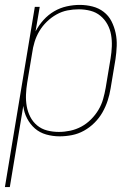

<svg xmlns="http://www.w3.org/2000/svg" viewBox="-40 -548 560 783"><path d="M-20 215 102 -520H122L105 -420Q118 -445 137.5 -466.5Q157 -488 181 -502Q205 -516 232 -522Q259 -528 285 -528Q312 -528 337.5 -521.5Q363 -515 383 -499.5Q403 -484 414.5 -461.5Q426 -439 431.5 -413.5Q437 -388 436 -361Q435 -334 431 -307L411 -187Q407 -162 399 -137.5Q391 -113 378 -90Q365 -67 345.5 -47.5Q326 -28 302.5 -15Q279 -2 253.5 3Q228 8 203 8Q175 8 148.5 0.5Q122 -7 102.5 -24Q83 -41 70.5 -65Q58 -89 55 -116L0 215ZM200 -10Q223 -10 246.5 -15Q270 -20 291.5 -31.5Q313 -43 331 -61Q349 -79 361.5 -100Q374 -121 380.5 -144Q387 -167 391 -190L411 -310Q415 -334 416 -358.5Q417 -383 413 -406Q409 -429 398 -449Q387 -469 369.5 -483.5Q352 -498 329 -504Q306 -510 281 -510Q258 -510 235 -505.5Q212 -501 190.5 -489Q169 -477 151 -459.5Q133 -442 120.5 -421Q108 -400 101 -377Q94 -354 91 -331L71 -211Q67 -187 66 -162.5Q65 -138 69 -115Q73 -92 83.5 -71.5Q94 -51 111.5 -36.5Q129 -22 152 -16Q175 -10 200 -10Z"/></svg>

Font: Iosevka Thin
Style: Italic
Weight: 100
Italic angle: -9°
Monospace: yes
Designer: Belleve Invis
Foundry: Belleve Invis
Version: Version 32.5.0; ttfautohint (v1.8.4)